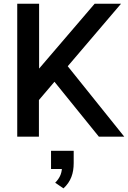

<svg xmlns="http://www.w3.org/2000/svg" viewBox="-20 -739 692 1038"><path d="M634.3 -718.8H491.7L191.4 -368.2V-718.8H73.2V0H190.4V-198.2L274.4 -296.9L514.6 0H651.9L346.2 -380.9ZM323.2 279.3C363.3 242.7 378.4 197.8 378.4 142.6V76.2H255.9V174.8H314.5C312 201.7 302.2 224.6 278.3 249Z"/></svg>

Font: Winston Medium
Style: Regular
Weight: 500
Designer: Vernon Adams, Kim Jin-seong, David Berlow, Cristiano Sobral
Foundry: The Winston Project Authors
Version: Version 3.004